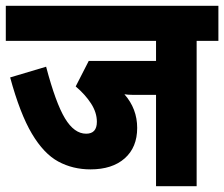

<svg xmlns="http://www.w3.org/2000/svg" viewBox="-20 -642 773 662"><path d="M658 -501V0H518V-315H462Q450 -315 436 -315Q422 -315 409 -317Q453 -267 453 -201Q453 -134 410 -96Q367 -58 292 -58Q231 -58 181 -85Q131 -112 90 -181Q49 -250 15 -375L139 -412Q172 -287 204 -234Q236 -181 277 -181Q314 -181 314 -222Q314 -254 294 -285Q274 -316 241 -344L286 -432H518V-501H0V-622H733V-501Z"/></svg>

Font: Noto Sans Condensed ExtraBold
Style: Italic
Weight: 800
Width: 3
Italic angle: -12°
Designer: Monotype Design Team
Foundry: Monotype Imaging Inc.
Version: Version 2.013; ttfautohint (v1.8.4.7-5d5b)